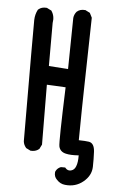

<svg xmlns="http://www.w3.org/2000/svg" viewBox="-61 -816 621 998"><g transform="rotate(5 250.0 -316.5)"><path d="M316.4 140.6Q291.5 138.2 273.4 118.2Q257.3 103 259.8 79.1V77.6L260.7 76.2Q263.2 70.3 266.8 65.7Q270.5 61 275.4 57.4Q280.3 53.7 286.6 51.3L288.1 50.8H290H305.7H310.1L313 54.2Q324.7 67.4 341.3 63.5Q350.6 61 356.7 55.2Q362.8 49.3 366.7 39.1Q375 19 374.5 -18.1Q331.5 -15.1 307.6 -21Q276.9 -27.8 270.5 -55.7Q265.6 -77.6 275.9 -364.7L177.7 -369.6L179.7 -59.6V-57.1L178.7 -55.2L168.9 -35.6L168 -33.7L166.5 -32.7Q163.1 -29.8 159.2 -27.6Q155.3 -25.4 151.4 -23.9Q147.5 -22.5 142.8 -21.5Q138.2 -20.5 133.5 -20.3Q128.9 -20 124 -20.5H122.1L120.6 -21.5L101.1 -31.2L99.1 -32.2L98.1 -33.7Q95.2 -37.1 92.8 -41Q90.3 -44.9 88.6 -48.8Q86.9 -52.7 85.7 -57.1Q84.5 -61.5 84 -66.4V-66.9V-67.4Q82 -671.9 83 -699.7Q83.5 -714.4 86.9 -727.5Q90.3 -740.7 96.7 -752.9L97.7 -754.4L99.1 -755.4Q115.7 -770 141.6 -767.6H143.6L145 -766.6L164.6 -756.8L167 -755.9L168.5 -753.4Q186 -727.1 179.7 -692.4V-467.3L280.3 -460.4L284.2 -726.6V-727.1V-727.5Q285.2 -736.8 288.8 -745.1Q292.5 -753.4 298.3 -760.3L298.8 -760.7L299.3 -761.2Q315.9 -775.9 341.8 -773.4H343.8L345.2 -772.5L364.7 -762.7L367.7 -761.2L369.1 -758.3L378.9 -738.8L379.9 -736.8V-734.4Q374 -444.3 372.1 -363.3Q370.1 -284.2 368.2 -96.7Q402.8 -96.2 421.4 -93.3Q449.7 -88.4 452.1 -43.5Q454.1 -5.9 453.1 35.2Q451.7 81.1 411.6 113.8Q371.1 147 316.4 140.6Z"/></g></svg>

Font: NaikaiFont
Style: Bold
Weight: 700
Version: Version 1.89